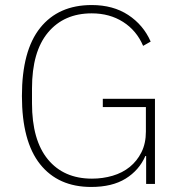

<svg xmlns="http://www.w3.org/2000/svg" viewBox="-20 -730 713 762"><path d="M560 -111H557Q532 -54 478.5 -21Q425 12 342 12Q211 12 139 -78.5Q67 -169 67 -349Q67 -529 139.5 -619.5Q212 -710 344 -710Q429 -710 489 -670.5Q549 -631 578 -565L548 -548Q522 -609 468.5 -643Q415 -677 344 -677Q234 -677 170.5 -601Q107 -525 107 -379V-320Q107 -174 170 -97.5Q233 -21 345 -21Q388 -21 427 -32.5Q466 -44 495 -67.5Q524 -91 541.5 -126Q559 -161 559 -208V-305H388V-338H595V0H560Z"/></svg>

Font: IBM Plex Sans Thai Looped ExtraLight
Style: Regular
Weight: 200
Designer: Mike Abbink, Paul van der Laan, Pieter van Rosmalen, Ben Mitchell, Mark Frömberg
Foundry: Bold Monday
Version: Version 1.0